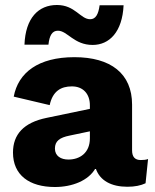

<svg xmlns="http://www.w3.org/2000/svg" viewBox="-20 -739 619 769"><path d="M475 -718H379C374 -681 363 -662 341 -662C302 -662 281 -719 208 -719C134 -719 82 -667 78 -560H174C178 -597 189 -616 212 -616C250 -616 276 -559 351 -559C418 -559 470 -611 475 -718ZM340 -317V-303L167 -267C74 -248 32 -200 32 -128C32 -38 97 10 200 10C268 10 335 -15 363 -66C379 -15 427 9 490 9C520 9 544 4 563 -5L573 -102C565 -99 555 -98 544 -98C521 -98 509 -110 509 -137V-320C509 -444 424 -510 278 -510C133 -510 53 -448 35 -352L179 -318C191 -374 224 -393 268 -393C312 -393 340 -364 340 -317ZM200 -144C200 -174 219 -188 259 -196L340 -213V-185C340 -126 299 -100 254 -100C224 -100 200 -114 200 -144Z"/></svg>

Font: Work Sans
Style: Bold
Weight: 700
Designer: Wei Huang
Foundry: Wei Huang
Version: Version 2.012